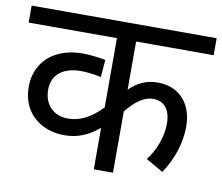

<svg xmlns="http://www.w3.org/2000/svg" viewBox="-71 -708 920 794"><g transform="rotate(10 388.5 -311.0)"><path d="M0 -622.1V-550.8H370.6V-259.8C321.8 -209.5 276.4 -188 228 -188C175.3 -188 127.4 -222.2 127.4 -292.5C127.4 -353.5 172.4 -391.1 248.5 -391.1C273.4 -391.1 310.1 -386.2 333 -380.9L338.9 -453.6C314.5 -459 268.6 -463.9 244.1 -463.9C205.6 -463.9 170.9 -457 141.1 -442.9C81.1 -414.6 46.4 -359.9 46.4 -290C46.4 -254.9 54.2 -224.1 69.8 -198.2C101.1 -145.5 160.2 -117.7 226.1 -117.7C278.3 -117.7 324.2 -134.8 370.6 -174.3V0H451.2V-256.8C488.3 -304.2 525.9 -329.6 561.5 -329.6C608.4 -329.6 635.7 -298.3 635.7 -237.3C635.7 -183.1 612.8 -123 579.1 -80.1L651.4 -38.6C692.9 -99.6 716.3 -171.4 716.3 -239.3C716.3 -272.9 710 -301.8 697.3 -326.2C671.9 -375 626 -399.4 569.3 -399.4C522 -399.4 484.4 -381.3 451.2 -348.6V-550.8H776.9V-622.1Z"/></g></svg>

Font: Noto Reveo Sans
Style: Regular
Weight: 400
Designer: Monotype Design team
Foundry: Monotype Imaging Inc.
Version: Version 1.04